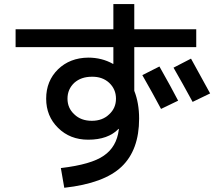

<svg xmlns="http://www.w3.org/2000/svg" viewBox="-20 -851 1040 932"><path d="M670.9 -486.3 753.9 -528.3Q812.5 -424.8 844.7 -362.3L761.7 -322.3Q721.7 -397.5 670.9 -486.3ZM822.3 -522.5 907.2 -566.4Q920.9 -540 1000 -397.5L915 -356.4Q865.2 -448.2 822.3 -522.5ZM555.7 -225.6Q504.9 -172.9 408.2 -172.9Q319.3 -172.9 261.7 -230.5Q204.1 -287.1 204.1 -372.1Q204.1 -458 261.7 -514.6Q319.3 -570.3 408.2 -571.3Q474.6 -571.3 528.3 -541H530.3V-622.1H55.7V-709H530.3V-831.1H631.8V-709H932.6V-622.1H631.8V-410.2Q655.3 -350.6 655.3 -275.4Q655.3 -123 570.3 -42Q485.4 39.1 292 60.5L275.4 -35.2Q423.8 -52.7 484.4 -95.7Q545.9 -137.7 556.6 -220.7V-222.7L557.6 -224.6ZM340.8 -295.9Q373 -264.6 425.8 -264.6Q477.5 -264.6 509.8 -295.9Q543 -326.2 543 -372.1Q543 -418 509.8 -449.2Q476.6 -479.5 425.8 -478.5Q374 -478.5 340.8 -449.2Q307.6 -418 307.6 -372.1Q307.6 -326.2 340.8 -295.9Z"/></svg>

Font: RobotoJAA
Style: Medium
Weight: 500
Version: Version 2.05; 2016-11-05